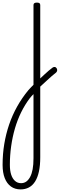

<svg xmlns="http://www.w3.org/2000/svg" viewBox="-127 -535 463 1479"><path d="M151 99Q165 86 181 71Q197 56 214 40Q231 24 248 9.5Q265 -5 279 -15Q289 -21 296.5 -19Q304 -17 309 -9.5Q314 -2 313.5 7Q313 16 305 24Q290 35 272.5 50.5Q255 66 236.5 83Q218 100 199.5 117Q181 134 166 148ZM32 924Q-12 924 -43 901.5Q-74 879 -90.5 837Q-107 795 -107 735Q-107 651 -94 573.5Q-81 496 -56.5 424Q-32 352 5.5 285Q43 218 92 159Q102 148 111.5 138Q121 128 131 118V-496Q131 -506 137.5 -510.5Q144 -515 157 -515Q171 -515 177 -510.5Q183 -506 183 -496V676Q183 739 173 785.5Q163 832 143.5 863Q124 894 95.5 909Q67 924 32 924ZM35 876Q58 876 75 864Q92 852 105 828Q118 804 124.5 768.5Q131 733 131 684V190Q123 198 116.5 205Q110 212 103 221Q65 271 36 330Q7 389 -12 454.5Q-31 520 -41 591Q-51 662 -51 734Q-51 779 -41 810Q-31 841 -11.5 858.5Q8 876 35 876Z"/></svg>

Font: Playwrite BE WAL ExtraLight
Style: Regular
Weight: 250
Version: Version 1.002